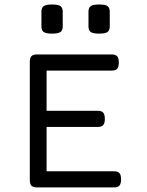

<svg xmlns="http://www.w3.org/2000/svg" viewBox="-20 -817 640 837"><path d="M507.8 -35.2Q507.8 -16.1 500.7 -8.1Q493.7 0 477.1 0H160.6H140.6Q124 0 116.9 -7.6Q109.9 -15.1 109.9 -33.2V-546.4Q109.9 -564.5 116.9 -572Q124 -579.6 140.6 -579.6H183.1H467.3Q483.9 -579.6 491 -571.5Q498 -563.5 498 -544.4Q498 -525.4 491 -517.3Q483.9 -509.3 467.3 -509.3H183.1V-334H406.2Q422.9 -334 429.9 -325.9Q437 -317.9 437 -298.8Q437 -279.8 429.9 -271.7Q422.9 -263.7 406.2 -263.7H183.1V-70.3H477.1Q493.7 -70.3 500.7 -62.3Q507.8 -54.2 507.8 -35.2ZM207 -670.4Q180.2 -670.4 170.4 -677.5Q160.6 -684.6 160.6 -702.1V-765.6Q160.6 -783.2 170.4 -790.3Q180.2 -797.4 207 -797.4Q233.9 -797.4 243.7 -790.3Q253.4 -783.2 253.4 -765.6V-702.1Q253.4 -684.6 243.7 -677.5Q233.9 -670.4 207 -670.4ZM412.1 -670.4Q385.3 -670.4 375.5 -677.5Q365.7 -684.6 365.7 -702.1V-765.6Q365.7 -783.2 375.5 -790.3Q385.3 -797.4 412.1 -797.4Q439 -797.4 448.7 -790.3Q458.5 -783.2 458.5 -765.6V-702.1Q458.5 -684.6 448.7 -677.5Q439 -670.4 412.1 -670.4Z"/></svg>

Font: Courier Prime Code
Style: Regular
Weight: 400
Designer: Alan Dague-Greene
Foundry: Quote-Unquote Apps
Version: Version 3.0318